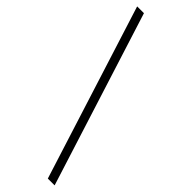

<svg xmlns="http://www.w3.org/2000/svg" viewBox="-273 -735 839 839"><g transform="rotate(45 146.0 -316.0)"><path d="M253 88 -3 -720H39L295 88Z"/></g></svg>

Font: Ek Mukta ExtraLight
Style: Regular
Weight: 275
Designer: Girish Dalvi and Yashodeep Gholap
Foundry: Ek Type
Version: Version 2.538;PS 1.002;hotconv 16.6.51;makeotf.lib2.5.65220;